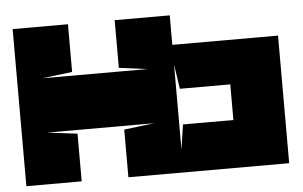

<svg xmlns="http://www.w3.org/2000/svg" viewBox="-47 -709 1226 778"><g transform="rotate(-5 565.5 -319.5)"><path d="M30 0H255V-194L132 -209H568L445 -194V0H1099V-519H669V-639H445V-445L560 -430H132L255 -445V-639H30ZM669 -94V-439L684 -339H889V-194H684Z"/></g></svg>

Font: Banana Brick
Style: Regular
Weight: 400
Designer: artmaker
Foundry: artmaker
Version: Version 4.000 2011 initial release